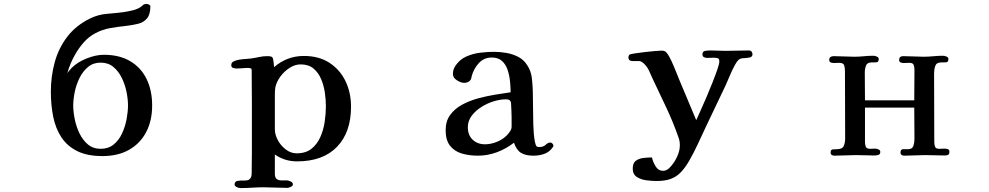

<svg xmlns="http://www.w3.org/2000/svg" viewBox="-20 -790 5040 978"><path d="M632 -253Q632 -284 624.5 -321.5Q617 -359 600.5 -393Q584 -427 557.5 -449Q531 -471 493 -471Q455 -471 428.5 -449Q402 -427 385 -392.5Q368 -358 360.5 -320.5Q353 -283 353 -253Q353 -222 360.5 -184Q368 -146 384.5 -111.5Q401 -77 427.5 -54.5Q454 -32 493 -32Q532 -32 559 -54Q586 -76 602 -111Q618 -146 625 -184Q632 -222 632 -253ZM755 -253Q755 -175 724.5 -117Q694 -59 637.5 -27Q581 5 502 5Q424 5 373 -20.5Q322 -46 292.5 -91Q263 -136 251 -195.5Q239 -255 239 -323Q239 -400 258.5 -472Q278 -544 322 -602Q366 -660 439 -696Q480 -716 524.5 -719.5Q569 -723 614 -729Q634 -732 656.5 -737.5Q679 -743 696 -754Q704 -760 709.5 -765Q715 -770 727 -770Q732 -770 739 -766.5Q746 -763 746 -758Q746 -717 729 -696.5Q712 -676 684 -669Q656 -662 622 -658Q582 -654 542 -647Q502 -640 466 -621Q432 -603 406.5 -574Q381 -545 362 -511Q337 -468 323 -417Q328 -425 334 -431.5Q340 -438 346 -445Q375 -474 422 -492.5Q469 -511 509 -511Q588 -511 643 -478.5Q698 -446 726.5 -388Q755 -330 755 -253Z M1640 -248Q1640 -280 1635 -316.5Q1630 -353 1616 -386.5Q1602 -420 1577 -441Q1552 -462 1511 -462Q1483 -462 1455.5 -444.5Q1428 -427 1408.5 -400.5Q1389 -374 1383 -347Q1381 -336 1380.5 -324.5Q1380 -313 1380 -302Q1380 -259 1380 -217Q1380 -175 1380 -132Q1380 -104 1395.5 -75.5Q1411 -47 1436.5 -28Q1462 -9 1491 -9Q1538 -9 1567 -32.5Q1596 -56 1612 -92.5Q1628 -129 1634 -170.5Q1640 -212 1640 -248ZM1768 -246Q1768 -116 1696.5 -42Q1625 32 1493 32Q1430 32 1380 -3V94Q1380 115 1389.5 122Q1399 129 1413.5 129Q1428 129 1443 129Q1450 129 1461 134.5Q1472 140 1472 149Q1472 157 1461 162Q1450 167 1443 167Q1413 167 1383.5 165.5Q1354 164 1324 164Q1294 164 1264 166Q1234 168 1204 168Q1197 168 1186 163Q1175 158 1175 150Q1175 134 1190 131.5Q1205 129 1223.5 129.5Q1242 130 1250 124Q1258 117 1260 109Q1262 101 1262 91Q1262 65 1262.5 38.5Q1263 12 1263 -14V-268Q1263 -309 1262.5 -350.5Q1262 -392 1262 -433Q1262 -440 1256 -442Q1250 -444 1245 -444Q1230 -444 1215 -442.5Q1200 -441 1185 -441Q1177 -441 1167.5 -444Q1158 -447 1158 -458Q1158 -473 1172 -478Q1189 -486 1214 -488Q1239 -490 1258 -492Q1279 -495 1299.5 -499.5Q1320 -504 1342 -504Q1364 -504 1368 -497Q1372 -490 1374 -470L1376 -448Q1442 -505 1528 -505Q1604 -505 1657.5 -470.5Q1711 -436 1739.5 -377.5Q1768 -319 1768 -246Z M2586 -172Q2586 -177 2586 -192.5Q2586 -208 2585 -225.5Q2584 -243 2583.5 -257Q2583 -271 2581 -273Q2576 -281 2570.5 -282.5Q2565 -284 2556 -284Q2528 -284 2495 -274Q2462 -264 2432 -245Q2402 -226 2382.5 -200Q2363 -174 2363 -142Q2363 -102 2387.5 -78.5Q2412 -55 2451 -55Q2480 -55 2511 -67.5Q2542 -80 2562 -101Q2570 -109 2578 -121Q2586 -133 2586 -144ZM2799 -48Q2799 -43 2795 -39Q2778 -15 2752 -6Q2726 3 2697 3Q2658 3 2634.5 -11Q2611 -25 2598 -63Q2558 -32 2511 -14.5Q2464 3 2414 3Q2370 3 2332.5 -8Q2295 -19 2272.5 -47.5Q2250 -76 2250 -127Q2250 -173 2273 -204.5Q2296 -236 2333.5 -256.5Q2371 -277 2415.5 -289Q2460 -301 2503.5 -308Q2547 -315 2581 -320Q2581 -345 2578 -375Q2575 -405 2566 -433Q2557 -461 2537.5 -479Q2518 -497 2485 -497Q2445 -497 2419 -468.5Q2393 -440 2383 -403Q2382 -399 2381 -393.5Q2380 -388 2377 -383Q2371 -375 2362.5 -371.5Q2354 -368 2344 -368Q2328 -368 2307.5 -381Q2287 -394 2287 -413Q2287 -438 2302 -458Q2323 -488 2356 -502.5Q2389 -517 2426 -521.5Q2463 -526 2496 -526Q2527 -526 2559 -520.5Q2591 -515 2619.5 -500.5Q2648 -486 2666 -457Q2685 -428 2689 -393.5Q2693 -359 2694 -325Q2695 -290 2695 -255Q2695 -220 2696 -185Q2696 -175 2696.5 -154.5Q2697 -134 2699 -110.5Q2701 -87 2704.5 -68.5Q2708 -50 2714 -44Q2718 -41 2727 -41Q2748 -41 2759.5 -52.5Q2771 -64 2784 -64Q2789 -64 2794 -58.5Q2799 -53 2799 -48Z M3813 -513Q3813 -500 3797 -497Q3781 -494 3772 -494Q3752 -494 3742.5 -485.5Q3733 -477 3724 -460Q3710 -435 3699 -408Q3688 -381 3676 -355Q3651 -302 3625.5 -249Q3600 -196 3575 -143Q3555 -100 3534.5 -56Q3514 -12 3490 30Q3469 66 3447 88.5Q3425 111 3396 121.5Q3367 132 3324 132Q3302 132 3273.5 128.5Q3245 125 3224 111.5Q3203 98 3203 69Q3203 41 3218 29.5Q3233 18 3255 15Q3277 12 3297 12H3301Q3305 33 3319 56.5Q3333 80 3358 80Q3374 80 3387.5 67.5Q3401 55 3412 38.5Q3423 22 3428 10Q3435 -4 3439 -19.5Q3443 -35 3443 -51Q3443 -62 3441 -72.5Q3439 -83 3435 -93Q3408 -170 3372.5 -245Q3337 -320 3302 -394Q3295 -411 3286 -430Q3277 -449 3264 -462Q3248 -479 3236 -479Q3224 -479 3203 -479Q3181 -479 3181 -498Q3181 -506 3186 -511Q3188 -514 3210.5 -517.5Q3233 -521 3262 -524.5Q3291 -528 3316 -530Q3341 -532 3348 -532Q3357 -532 3363 -530.5Q3369 -529 3375 -522Q3387 -508 3399.5 -481Q3412 -454 3423 -426Q3434 -398 3442 -379Q3463 -329 3484 -279Q3505 -229 3526 -179H3527Q3533 -193 3547 -223.5Q3561 -254 3577.5 -292.5Q3594 -331 3609 -369Q3624 -407 3634 -436Q3644 -465 3644 -476Q3644 -491 3636 -493.5Q3628 -496 3615 -496Q3607 -496 3598.5 -495.5Q3590 -495 3582 -495Q3573 -495 3565.5 -499Q3558 -503 3558 -513Q3558 -529 3573 -531Q3588 -533 3599 -533Q3619 -533 3638 -532Q3657 -531 3676 -531Q3706 -531 3735.5 -532Q3765 -533 3795 -533Q3804 -533 3808.5 -527Q3813 -521 3813 -513Z M4816 -17Q4816 -5 4810 -1.5Q4804 2 4793 2Q4768 2 4743 1Q4718 0 4692 0Q4666 0 4639.5 1.5Q4613 3 4586 3Q4579 3 4573 -0.5Q4567 -4 4567 -13Q4567 -30 4580 -30Q4593 -30 4604 -30Q4627 -30 4632.5 -46.5Q4638 -63 4638 -82Q4638 -123 4637.5 -162.5Q4637 -202 4637 -242H4386V-67Q4386 -52 4390.5 -42Q4395 -32 4412 -32Q4419 -32 4425.5 -32.5Q4432 -33 4439 -33Q4445 -33 4454.5 -29Q4464 -25 4464 -17Q4464 -4 4454.5 -1Q4445 2 4434 2Q4411 2 4387 1Q4363 0 4340 0Q4312 0 4285 1.5Q4258 3 4230 3Q4223 3 4217 -0.5Q4211 -4 4211 -13Q4211 -28 4221.5 -29Q4232 -30 4242 -30Q4270 -30 4277.5 -46Q4285 -62 4285 -85Q4285 -171 4284.5 -256.5Q4284 -342 4284 -427Q4284 -444 4280 -457Q4276 -470 4254 -470Q4248 -470 4241.5 -469.5Q4235 -469 4229 -469Q4221 -469 4212.5 -471.5Q4204 -474 4204 -485Q4204 -496 4210.5 -500Q4217 -504 4227 -504Q4253 -504 4279 -502.5Q4305 -501 4331 -501Q4356 -501 4380 -503.5Q4404 -506 4429 -506Q4436 -506 4446 -502Q4456 -498 4456 -489Q4456 -473 4443.5 -472.5Q4431 -472 4420 -472Q4397 -472 4391 -455.5Q4385 -439 4385 -420Q4385 -385 4385.5 -349.5Q4386 -314 4386 -279H4637Q4637 -318 4637.5 -357Q4638 -396 4638 -434Q4638 -449 4634 -459.5Q4630 -470 4612 -470Q4605 -470 4598.5 -469.5Q4592 -469 4585 -469Q4577 -469 4568.5 -471.5Q4560 -474 4560 -485Q4560 -504 4581 -504Q4607 -504 4633 -502.5Q4659 -501 4684 -501Q4709 -501 4734 -503.5Q4759 -506 4784 -506Q4791 -506 4801 -502Q4811 -498 4811 -489Q4811 -473 4798 -472.5Q4785 -472 4774 -472Q4750 -472 4744 -454Q4738 -436 4738 -417Q4738 -329 4738.5 -242Q4739 -155 4739 -67Q4739 -53 4743 -42.5Q4747 -32 4764 -32Q4771 -32 4777.5 -32.5Q4784 -33 4791 -33Q4799 -33 4807.5 -30.5Q4816 -28 4816 -17Z"/></svg>

Font: Kaisei Opti
Style: Bold
Weight: 700
Designer: Font-Kai, 金井和夫
Foundry: KAZUO KANAI
Version: Version 5.003